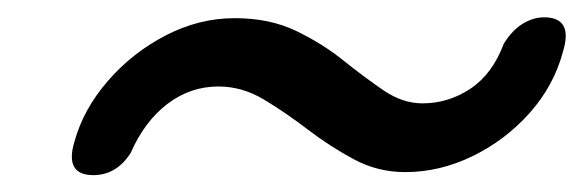

<svg xmlns="http://www.w3.org/2000/svg" viewBox="-20 -456 674 222"><path d="M448.5 -257Q416.5 -257 388.8 -272Q361 -287 335.5 -306.5Q310 -326 285 -341Q260 -356 232.5 -356Q200 -356 173.5 -335.8Q147 -315.5 131 -279Q114.5 -253.5 88 -253.5Q54.5 -253.5 66 -292Q76.5 -330 104.8 -362.5Q133 -395 171.5 -415Q210 -435 251.5 -435Q292 -435 322.5 -420.2Q353 -405.5 377.2 -386Q401.5 -366.5 423.5 -351.5Q445.5 -336.5 468.5 -336.5Q498.5 -336.5 524 -353.5Q549.5 -370.5 562.5 -405.5Q572.5 -421.5 584.8 -428.8Q597 -436 609 -436Q643 -436 631 -396.5Q620.5 -357 592.5 -325.5Q564.5 -294 526.5 -275.5Q488.5 -257 448.5 -257Z"/></svg>

Font: Fraunces 9pt
Style: Bold Italic
Weight: 700
Italic angle: -16°
Version: Version 1.000;[b76b70a41]